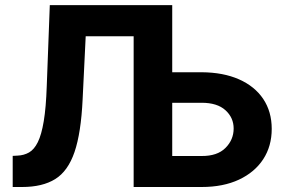

<svg xmlns="http://www.w3.org/2000/svg" viewBox="-20 -748 1129 768"><path d="M30.8 0V-124.5L49.8 -125.5Q75.7 -126.5 96.2 -138.2Q116.7 -149.9 131.3 -179.4Q146 -209 155 -263.2Q164.1 -317.4 167 -403.3L179.2 -727.5H668.9V-459H786.6Q873 -458.5 936 -430.7Q999 -402.8 1033 -352.1Q1066.9 -301.3 1066.9 -232.4Q1066.9 -163.6 1033 -111.3Q999 -59.1 936 -29.5Q873 0 786.6 0H514.6V-603H322.8L310.5 -350.6Q304.2 -216.3 278.1 -139.9Q252 -63.5 200.9 -31.7Q149.9 0 68.4 0ZM786.6 -124Q849.1 -123.5 881.8 -156.2Q914.6 -189 914.6 -233.9Q914.6 -277.3 881.8 -307.1Q849.1 -336.9 786.6 -336.9H668.9V-124Z"/></svg>

Font: Inter Tight
Style: Bold
Weight: 700
Designer: Rasmus Andersson
Foundry: rsms
Version: Version 3.004; ttfautohint (v1.8.4.7-5d5b)